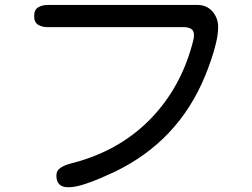

<svg xmlns="http://www.w3.org/2000/svg" viewBox="-20 -747 1040 793"><path d="M261.7 26.4Q212.9 26.4 212.9 -21.5Q212.9 -43 230.5 -54.2Q248 -65.4 271 -71.3Q293.9 -77.1 309.6 -82Q485.4 -134.8 604.5 -258.8Q723.6 -382.8 772.5 -558.6Q775.4 -569.3 778.3 -580.6Q781.2 -591.8 781.2 -601.6Q781.2 -621.1 769 -627.9Q756.8 -634.8 740.2 -634.8H177.7Q154.3 -634.8 137.7 -644.5Q121.1 -654.3 121.1 -680.7Q121.1 -707 137.7 -716.8Q154.3 -726.6 177.7 -726.6H794.9Q834 -726.6 857.4 -699.7Q880.9 -672.9 880.9 -635.7Q880.9 -605.5 872.1 -568.8Q863.3 -532.2 851.1 -497.1Q838.9 -461.9 827.1 -433.6Q716.8 -164.1 453.1 -37.1Q429.7 -26.4 395 -11.2Q360.4 3.9 324.7 15.1Q289.1 26.4 261.7 26.4Z"/></svg>

Font: Kosugi Maru
Style: Regular
Weight: 400
Designer: MOTOYA
Version: Version 4.002